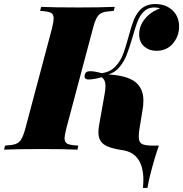

<svg xmlns="http://www.w3.org/2000/svg" viewBox="-67 -742 908 952"><path d="M726 -700Q716 -705 700 -705Q679 -705 665 -698Q651 -691 639 -677Q623 -658 612.5 -629Q602 -600 589 -554Q573 -500 560.5 -468.5Q548 -437 526 -410Q504 -383 471 -373Q565 -367 604.5 -335Q644 -303 644 -244Q644 -219 640 -198L625 -106Q621 -83 621 -65Q621 -38 635.5 -29Q650 -20 690 -20H721Q701 34 677 128Q671 151 664 190H642Q644 164 644 152Q644 16 537 2Q474 -7 447.5 -26.5Q421 -46 421 -85Q421 -101 424 -119L452 -277Q456 -297 456 -316Q456 -331 451.5 -341.5Q447 -352 437 -359Q397 -348 374 -348Q360 -348 355.5 -353Q351 -358 353 -369Q355 -380 361.5 -384.5Q368 -389 381 -389Q401 -389 438 -379Q479 -385 504 -411Q529 -437 542 -470Q555 -503 570 -559Q584 -611 595 -639.5Q606 -668 624 -689Q653 -722 703 -722Q755 -722 788 -691Q821 -660 821 -610Q821 -563 790.5 -526.5Q760 -490 708 -490Q673 -490 648 -511.5Q623 -533 623 -573Q623 -613 651 -648Q679 -683 726 -700ZM253 -57Q253 -36 267.5 -29Q282 -22 321 -20L317 0Q256 -3 140 -3Q14 -3 -47 0L-42 -20Q-7 -22 10.5 -28Q28 -34 38.5 -51.5Q49 -69 59 -106L191 -602Q199 -636 199 -650Q199 -672 184.5 -679Q170 -686 132 -688L137 -708Q195 -705 324 -705Q431 -705 502 -708L497 -688Q460 -686 442.5 -680Q425 -674 414.5 -657Q404 -640 394 -602L262 -106Q253 -68 253 -57Z"/></svg>

Font: Playfair Display SC Black
Style: Italic
Weight: 900
Italic angle: -14°
Designer: Claus Eggers Sørensen
Foundry: Claus Eggers Sørensen
Version: Version 1.200; ttfautohint (v1.6)